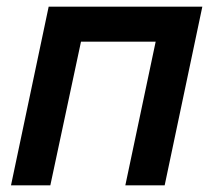

<svg xmlns="http://www.w3.org/2000/svg" viewBox="-20 -556 640 576"><path d="M13 0 126 -536H587L474 0H356L447 -431H223L131 0Z"/></svg>

Font: Geist Mono
Style: Bold Italic
Weight: 700
Italic angle: -12°
Monospace: yes
Designer: Basement.studio, Andrés Briganti, Mateo Zaragoza
Foundry: Basement.studio, Vercel, Andrés Briganti, Guido Ferreyra, Mateo Zaragoza
Version: Version 1.500; ttfautohint (v1.8.4.7-5d5b)